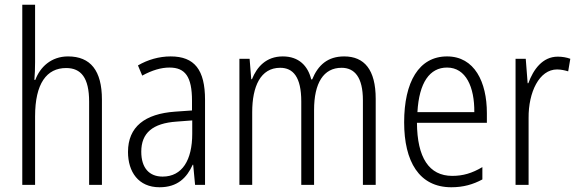

<svg xmlns="http://www.w3.org/2000/svg" viewBox="-20 -780 2437 810"><path d="M128 -518V-760H74V0H128V-289C128 -428 177 -493 259 -493C322 -493 356 -452 356 -351V0H410V-360C410 -482 362 -542 267 -542C196 -542 149 -497 129 -443H125C127 -467 128 -489 128 -518Z M700 -542C651 -542 603 -528 562 -504L580 -461C622 -484 660 -495 695 -495C761 -495 790 -457 790 -355V-314L719 -309C591 -300 520 -245 520 -139C520 -55 564 10 653 10C729 10 768 -30 793 -85H795L803 0H845V-359C845 -485 801 -542 700 -542ZM725 -267 791 -272V-216C791 -105 749 -35 666 -35C610 -35 576 -71 576 -140C576 -219 624 -260 725 -267Z M1432 -542C1363 -542 1322 -506 1297 -445H1293C1279 -502 1241 -542 1173 -542C1103 -542 1064 -498 1043 -446H1040L1033 -532H990V0H1044V-307C1044 -415 1079 -494 1162 -494C1216 -494 1251 -456 1251 -352V0H1305V-316C1305 -430 1345 -494 1421 -494C1476 -494 1511 -454 1511 -357V0H1565V-363C1565 -486 1517 -542 1432 -542Z M1866 -542C1747 -542 1685 -434 1685 -264C1685 -99 1748 10 1884 10C1935 10 1976 -2 2015 -23V-75C1971 -49 1933 -38 1888 -38C1790 -38 1740 -115 1739 -262H2034V-303C2034 -434 1982 -542 1866 -542ZM1866 -495C1946 -495 1982 -412 1981 -307H1741C1748 -432 1793 -495 1866 -495Z M2333 -541C2269 -541 2230 -487 2209 -429H2206L2198 -532H2155V0H2210V-282C2209 -391 2255 -487 2330 -487C2347 -487 2364 -483 2377 -479L2386 -532C2370 -538 2351 -541 2333 -541Z"/></svg>

Font: Noto Sans Devanagari Condensed Light
Style: Regular
Weight: 300
Width: 3
Designer: Jelle Bosma - Monotype Design Team
Foundry: Monotype Imaging Inc.
Version: Version 2.004